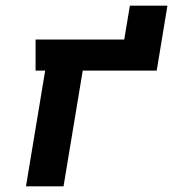

<svg xmlns="http://www.w3.org/2000/svg" viewBox="-20 -660 640 680"><path d="M72 0 140 -410H106V-520H420L440 -640H573L535 -410H273L205 0Z"/></svg>

Font: Iosevka HT Extrabold Extended
Style: Italic
Weight: 800
Width: 7
Italic angle: -9°
Monospace: yes
Designer: Belleve Invis
Foundry: Belleve Invis
Version: Version 32.3.0; ttfautohint (v1.8.4)